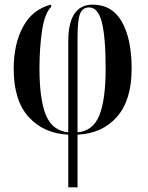

<svg xmlns="http://www.w3.org/2000/svg" viewBox="-20 -567 637 827"><path d="M274 240H314V13Q421 8 484 -64Q547 -136 547 -271Q547 -399 505 -473Q463 -547 379 -547Q274 -547 274 -388V3Q205 -4 177.5 -72Q150 -140 150 -271Q150 -363 161.5 -437.5Q173 -512 202 -539L198 -547Q118 -525 78.5 -450.5Q39 -376 39 -271Q39 -134 103.5 -63Q168 8 274 13ZM314 3V-408Q314 -481 325 -508Q336 -535 364 -535Q402 -535 418.5 -471.5Q435 -408 435 -271Q435 -138 408 -70.5Q381 -3 314 3Z"/></svg>

Font: Noto Serif Display Condensed Semi
Style: Regular
Weight: 600
Width: 3
Designer: Monotype Design Team
Foundry: Monotype Imaging Inc.
Version: Version 1.900